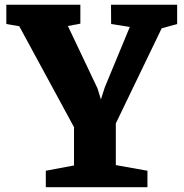

<svg xmlns="http://www.w3.org/2000/svg" viewBox="-20 -778 763 798"><path d="M170.4 0H592.8V-68.4L461.4 -91.8V-265.1L651.9 -660.2L716.3 -678.2V-758.3H441.4C441.4 -731.4 441.9 -705.1 441.9 -678.2L519.5 -666L415.5 -415L399.4 -364.7L385.3 -410.6L262.2 -669.9L314 -679.7V-758.3H6.3V-678.2L60.1 -668.9L287.6 -249.5V-90.3L170.4 -68.4Z"/></svg>

Font: Merriweather
Style: Heavy
Weight: 900
Designer: Eben Sorkin ( eben@eyebytes.com )
Foundry: Sorkin Type Co.
Version: Version 1.003